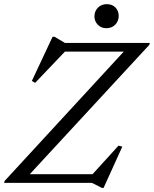

<svg xmlns="http://www.w3.org/2000/svg" viewBox="-34 -882 743 926"><path d="M688.5 -675 686 -665.5 100.5 -32 96 -42H412.5L537.5 -179.5L556 -175L465.5 24.5H458L409.5 0H-14.5L-11.5 -9.5L572 -643L581.5 -633H279L135.5 -482.5L119.5 -491.5L219.5 -704.5H229.5L279 -675ZM479 -746Q453.5 -746 437.5 -762.8Q421.5 -779.5 421.5 -803Q421.5 -828 438.2 -845Q455 -862 481 -862Q507 -862 522.8 -845.8Q538.5 -829.5 538.5 -805.5Q538.5 -780.5 522 -763.2Q505.5 -746 479 -746Z"/></svg>

Font: Newsreader 24pt
Style: Italic
Weight: 400
Italic angle: -17°
Designer: Hugues Gentile
Foundry: Production Type
Version: Version 1.003